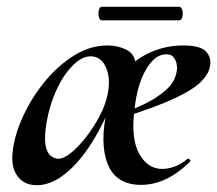

<svg xmlns="http://www.w3.org/2000/svg" viewBox="-20 -533 640 566"><path d="M88 13Q51 13 31 -14.5Q11 -42 18 -91Q24 -139 49 -192.5Q74 -246 112.5 -293Q151 -340 198.5 -369.5Q246 -399 297 -399Q326 -399 350.5 -387.5Q375 -376 379 -350Q364 -324 347.5 -298Q331 -272 316 -246Q288 -172 251 -113Q214 -54 172 -20.5Q130 13 88 13ZM152 -65Q168 -65 190 -83Q212 -101 234.5 -130Q257 -159 274 -191.5Q291 -224 297 -254Q307 -301 292.5 -334Q278 -367 247 -367Q222 -367 195.5 -341Q169 -315 148 -271Q127 -227 117 -171Q110 -126 114.5 -103.5Q119 -81 130.5 -73Q142 -65 152 -65ZM396 12Q322 12 297.5 -49.5Q273 -111 296 -211L331 -305Q368 -352 416.5 -375.5Q465 -399 520 -399Q570 -399 587 -381.5Q604 -364 599 -338Q596 -316 573 -292.5Q550 -269 494.5 -243Q439 -217 337 -185L338 -196Q369 -209 405 -226Q441 -243 468.5 -267Q496 -291 501 -323Q503 -334 500.5 -345.5Q498 -357 491 -365Q484 -373 470 -373Q437 -373 411 -329Q385 -285 377 -215Q365 -126 390 -80.5Q415 -35 458 -35Q476 -35 495 -42Q514 -49 532 -64Q535 -67 539 -63Q543 -59 540 -56Q501 -19 466 -3.5Q431 12 396 12ZM280 -473Q274 -473 271.5 -483Q269 -493 271.5 -503Q274 -513 280 -513H508Q515 -513 517.5 -503Q520 -493 517.5 -483Q515 -473 508 -473Z"/></svg>

Font: Cormorant Light
Style: Bold Italic
Weight: 700
Italic angle: -10°
Version: Version 4.000